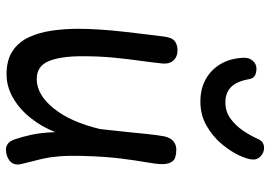

<svg xmlns="http://www.w3.org/2000/svg" viewBox="-148 -726 887 630"><g transform="rotate(90 295.0 -410.5)"><path d="M99 -502Q102 -531 114 -540.5Q126 -550 145 -550Q157 -550 167 -545Q177 -540 183 -529.5Q189 -519 188 -502Q185 -471 179.5 -432Q174 -393 169 -344.5Q164 -296 164 -238Q164 -165 180.5 -126.5Q197 -88 239 -88Q290 -88 335 -143.5Q380 -199 403 -296Q408 -339 412 -379Q416 -419 419.5 -452.5Q423 -486 427 -507Q432 -528 443.5 -537Q455 -546 470 -546Q498 -546 508 -534.5Q518 -523 518 -500Q518 -481 512 -448Q506 -415 499.5 -363Q493 -311 491 -235Q490 -192 492.5 -161.5Q495 -131 500 -109Q505 -87 510 -68.5Q515 -50 519 -31Q521 -9 505.5 2Q490 13 470 13Q460 13 451 6.5Q442 0 436 -18Q428 -42 421.5 -71.5Q415 -101 413 -149Q396 -105 367 -68.5Q338 -32 301 -10.5Q264 11 223 11Q176 11 146.5 -9Q117 -29 101.5 -62.5Q86 -96 80 -138Q74 -180 74 -224Q74 -257 76.5 -295.5Q79 -334 83.5 -373Q88 -412 92 -445.5Q96 -479 99 -502ZM313 -625Q271 -625 239.5 -642.5Q208 -660 189.5 -691.5Q171 -723 169 -766Q168 -784 178.5 -796.5Q189 -809 205 -809Q217 -809 226.5 -804.5Q236 -800 239 -786Q244 -757 254.5 -739.5Q265 -722 280.5 -714.5Q296 -707 315 -707Q346 -707 369 -724Q392 -741 408.5 -765.5Q425 -790 435 -813Q441 -826 448.5 -830Q456 -834 464 -834Q480 -834 491.5 -823.5Q503 -813 503 -799Q503 -782 490 -753.5Q477 -725 452.5 -695.5Q428 -666 392.5 -645.5Q357 -625 313 -625Z"/></g></svg>

Font: Playpen Sans
Style: Regular
Weight: 400
Designer: Laura Meseguer, Veronika Burian, José Scaglione, Kostas Bartsokas, Vera Evstafieva, Tom Grace, Yorlmar Campos
Foundry: TypeTogether
Version: Version 2.000